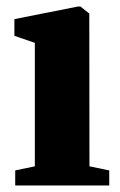

<svg xmlns="http://www.w3.org/2000/svg" viewBox="-20 -567 366 587"><path d="M26.5 0V-46L86.5 -58.5V-436L24 -457.5V-508.5L218 -547H226L253 -525.5L253.5 -58.5L314 -46V0Z"/></svg>

Font: Merriweather 72pt Black
Style: Regular
Weight: 900
Version: Version 2.100